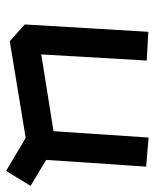

<svg xmlns="http://www.w3.org/2000/svg" viewBox="41 -573 506 628"><g transform="rotate(90 294.0 -259.0)"><path d="M539 -26 431 -90 115 -38 60 -87 84 -491 178 -486 158 -141 409 -181 430 -492 525 -484 503 -157 588 -106Z"/></g></svg>

Font: ZCOOL KuaiLe
Style: Regular
Weight: 400
Designer: Lui Bingke
Foundry: ZCOOL
Version: Version 3.51;August 12, 2021;FontCreator 13.0.0.2613 64-bit